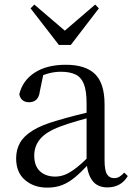

<svg xmlns="http://www.w3.org/2000/svg" viewBox="-20 -818 597 852"><path d="M189.7 14.6Q130.5 14.6 91.1 -19.1Q51.6 -52.8 51.6 -115.1Q51.6 -153.9 68.8 -184.3Q85.9 -214.6 125.4 -239Q164.9 -263.5 230.9 -282.3Q272.8 -294.9 318.8 -306.7Q364.8 -318.5 404.8 -327.7V-303.3Q364.8 -293.3 323.7 -281.5Q282.6 -269.7 248.6 -257Q185.3 -233.6 158.6 -201.7Q131.9 -169.7 131.9 -128.2Q131.9 -81.6 157.5 -58Q183.2 -34.4 225.1 -34.4Q247.6 -34.4 269.6 -43.3Q291.6 -52.2 319.7 -74.2Q347.7 -96.3 385.8 -134.4L394.5 -87.1H370.9Q339.7 -53.7 312.5 -31.1Q285.2 -8.4 256.1 3.1Q227 14.6 189.7 14.6ZM456.8 13.6Q412.1 13.6 389.8 -16.6Q367.5 -46.7 364.2 -99.7V-103.3V-359Q364.2 -415 352.1 -445.3Q339.9 -475.6 314.7 -487.6Q289.6 -499.6 250 -499.6Q221.3 -499.6 192.1 -491.4Q162.9 -483.2 129.7 -464.7L173.2 -491.9L156.8 -412.7Q153.2 -386 140.7 -375.2Q128.1 -364.3 109.4 -364.3Q73.2 -364.3 65.5 -399.7Q80.4 -461 134.1 -495.8Q187.8 -530.6 272.2 -530.6Q359.5 -530.6 401.8 -489.2Q444 -447.8 444 -354.6V-107.7Q444 -60.8 455.1 -44.2Q466.1 -27.5 486.4 -27.5Q499 -27.5 509 -33.2Q519 -38.8 531.4 -52.1L547.1 -36.7Q531.2 -10.7 508.6 1.4Q486 13.6 456.8 13.6ZM132.2 -797.8 295.1 -658.4H240.3L402.4 -797.8L418.7 -780.9L294.3 -618.7H241.1L115.7 -780.9Z"/></svg>

Font: Noto Serif JP
Style: Regular
Weight: 200
Designer: Ryoko NISHIZUKA 西塚涼子 (kana & ideographs); Frank Grießhammer (Latin, Greek & Cyrillic); Wenlong ZHANG 张文龙 (bopomofo); San
Foundry: Adobe
Version: Version 2.001;hotconv 1.1.0;makeotfexe 2.6.0